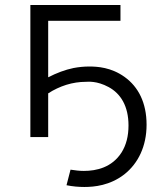

<svg xmlns="http://www.w3.org/2000/svg" viewBox="-20 -546 632 765"><path d="M172 0V-174C195 -189 219 -200 244 -208C270 -216 296 -220 322 -220C330 -220 365 -225 413 -199C461 -173 492 -123 492 -46C492 -4 483 32 464 62C426 121 365 135 314 135C297 135 280 133 261 130L245 192C270 197 293 199 316 199C356 199 418 193 475 149C531 105 564 36 564 -49C564 -137 531 -200 477 -239C423 -278 368 -281 335 -281C315 -281 294 -279 273 -275C239 -268 205 -255 172 -238V-463H460V-526H101V0Z"/></svg>

Font: Montserrat Z
Style: Regular
Weight: 400
Designer: Julieta Ulanovsky
Foundry: Julieta Ulanovsky
Version: Version 8.000